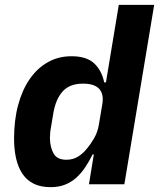

<svg xmlns="http://www.w3.org/2000/svg" viewBox="-20 -760 656 792"><path d="M367 -123H362Q347 -93 330.5 -68.5Q314 -44 293.5 -26Q273 -8 247.5 2Q222 12 189 12Q148 12 119.5 -2Q91 -16 73 -42.5Q55 -69 46.5 -106Q38 -143 38 -188Q38 -265 55 -327.5Q72 -390 103 -434.5Q134 -479 177.5 -503.5Q221 -528 275 -528Q336 -528 367.5 -499.5Q399 -471 410 -420H417L470 -740H616L493 0H347ZM254 -101Q281 -101 302 -114Q323 -127 341 -150Q353 -164 368 -189.5Q383 -215 388 -247L402 -330Q409 -371 389.5 -393Q370 -415 322 -415Q268 -415 239 -383.5Q210 -352 200 -293L190 -233Q188 -224 187 -212.5Q186 -201 186 -188Q187 -151 201.5 -126Q216 -101 254 -101Z"/></svg>

Font: IBM Plex Mono
Style: Bold Italic
Weight: 700
Italic angle: -9°
Monospace: yes
Designer: Mike Abbink, Paul van der Laan, Pieter van Rosmalen
Foundry: Bold Monday
Version: Version 2.3